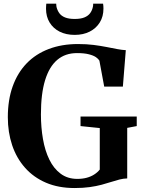

<svg xmlns="http://www.w3.org/2000/svg" viewBox="-20 -986 754 1018"><path d="M375.5 11Q290 11 224 -17.2Q158 -45.5 112.8 -96.5Q67.5 -147.5 44.5 -216Q21.5 -284.5 21.5 -364.5Q21.5 -456 47.2 -528Q73 -600 121.2 -650Q169.5 -700 238.5 -726.2Q307.5 -752.5 393.5 -752.5Q438.5 -752.5 476 -747.8Q513.5 -743 544.8 -736.8Q576 -730.5 601.5 -725.8Q627 -721 647 -720L631.5 -527H532.5L507 -664.5Q502 -673.5 488.8 -682.8Q475.5 -692 451 -698.2Q426.5 -704.5 388 -704.5Q326 -704.5 283.5 -668.5Q241 -632.5 219 -560.5Q197 -488.5 197 -379.5Q197 -310.5 207.8 -248.8Q218.5 -187 241.8 -139.5Q265 -92 301.8 -64.8Q338.5 -37.5 390 -37.5Q417 -37.5 439.5 -43.5Q462 -49.5 479.5 -60.8Q497 -72 509 -87V-307L407 -317.5V-368H705V-317.5L654.5 -308V-40Q634 -39.5 613.5 -34.2Q593 -29 570 -21.5Q547 -14 519 -6.5Q491 1 455.8 6Q420.5 11 375.5 11ZM376 -801Q330.5 -801 296.2 -818.2Q262 -835.5 243 -866.8Q224 -898 224 -940Q224 -948 224.5 -954Q225 -960 225.5 -966.5H278Q278 -963 278.5 -958.5Q279 -954 279.5 -949.5Q284 -931 294.5 -916.2Q305 -901.5 325 -893.5Q345 -885.5 376 -885.5Q407.5 -885.5 427.2 -893.5Q447 -901.5 457.8 -916Q468.5 -930.5 472.5 -949.5Q473.5 -954 473.8 -958.5Q474 -963 474 -966.5H526.5Q527.5 -960 528 -954.2Q528.5 -948.5 528.5 -940.5Q528.5 -898.5 509.2 -867.2Q490 -836 455.8 -818.5Q421.5 -801 376 -801Z"/></svg>

Font: Merriweather 72pt
Style: Bold
Weight: 700
Version: Version 2.100